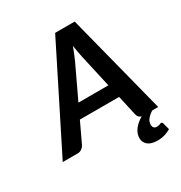

<svg xmlns="http://www.w3.org/2000/svg" viewBox="-221 -781 1014 1076"><g transform="rotate(-30 286.0 -243.0)"><path d="M552.2 85.4Q560.1 85.4 562.5 93.3L574.2 137.7Q558.6 147.9 535.9 154.8Q513.2 161.6 488.3 161.6Q446.8 161.6 426 144Q405.3 126.5 405.3 99.6Q405.3 71.8 423.3 46.4Q441.4 21 477.5 -1Q466.8 -3.4 460.4 -10.5Q454.1 -17.6 451.7 -27.3L422.4 -158.2H168.5L106.9 -27.8Q101.6 -17.1 89.8 -8.5Q78.1 0 63 0H-33.7L291.5 -648.4H418L584 0H546.4Q527.3 10.7 512.5 27.6Q497.6 44.4 497.6 66.4Q497.6 77.6 503.9 85Q510.3 92.3 521.5 92.3Q529.3 92.3 534.2 91.3Q539.1 90.3 542.5 88.9Q545.9 87.4 547.9 86.4Q549.8 85.4 552.2 85.4ZM209 -244.6H402.8L355.5 -456.1Q352.1 -471.2 348.4 -491.5Q344.7 -511.7 341.3 -535.6Q332.5 -511.7 324 -491.2Q315.4 -470.7 308.6 -455.1Z"/></g></svg>

Font: Carlito
Style: Bold Italic
Weight: 700
Italic angle: -7°
Designer: Lukasz Dziedzic
Foundry: tyPoland Lukasz Dziedzic
Version: Version 1.104